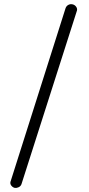

<svg xmlns="http://www.w3.org/2000/svg" viewBox="-20 -725 434 940"><path d="M53 195Q43 193 36 184.5Q29 176 31 166L301 -685Q305 -696 314.5 -701Q324 -706 334 -704Q345 -702 352 -693Q359 -684 357 -674L85 177Q81 187 71.5 191.5Q62 196 53 195Z"/></svg>

Font: Alice
Style: Regular
Weight: 400
Designer: Ksenia Yerulevich
Foundry: Cyreal (http://www.cyreal.org/)
Version: Version 2.003; ttfautohint (v1.8.3)